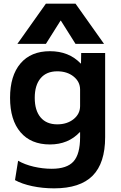

<svg xmlns="http://www.w3.org/2000/svg" viewBox="-20 -810 664 1050"><path d="M62 175 79 69Q115 90 164.5 101.5Q214 113 263 113Q346 113 382 73Q418 33 418 -60V-87H416Q353 -20 253 -20Q149 -20 92 -87Q35 -154 35 -275Q35 -396 92 -463Q149 -530 253 -530Q357 -530 421 -463H423L424 -520H555V-60Q555 82 486.5 151Q418 220 276 220Q213 220 156.5 208Q100 196 62 175ZM293 -130Q347 -130 382.5 -158.5Q418 -187 418 -230V-320Q418 -363 382.5 -391.5Q347 -420 293 -420Q234 -420 202 -382Q170 -344 170 -275Q170 -206 202 -168Q234 -130 293 -130ZM231 -790H393L549 -570H393L313 -697H311L231 -570H75Z"/></svg>

Font: Enso
Style: Bold
Weight: 700
Designer: Coji Morishita
Foundry: UNDERFOREST DESIGN
Version: Version 1.000